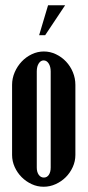

<svg xmlns="http://www.w3.org/2000/svg" viewBox="-20 -701 334 731"><path d="M147 -505Q171 -505 193 -494.5Q215 -484 231.5 -466.5Q248 -449 257.5 -426Q267 -403 267 -378V-111Q267 -87 257 -65Q247 -43 230.5 -26.5Q214 -10 192 0Q170 10 146 10Q122 10 100.5 0Q79 -10 62.5 -26.5Q46 -43 36 -65Q26 -87 26 -111V-378Q26 -403 36 -426Q46 -449 62.5 -466.5Q79 -484 101 -494.5Q123 -505 147 -505ZM146 -471Q135 -471 127.5 -459.5Q120 -448 120 -429V-63Q120 -46 127.5 -35.5Q135 -25 147 -25Q159 -25 166 -35.5Q173 -46 173 -63V-429Q173 -447 165.5 -459Q158 -471 146 -471ZM129 -567 163 -681H228L152 -567Z"/></svg>

Font: Moniqa ExtBd Cond Paragraph
Style: Regular
Weight: 800
Width: 3
Designer: Rajesh Rajput
Foundry: Rajesh Rajput
Version: Version 1.000